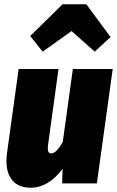

<svg xmlns="http://www.w3.org/2000/svg" viewBox="-20 -856 546 896"><path d="M10 -104Q10 -123 13 -144L67 -534H253L204 -178Q203 -172 203 -163Q203 -140 219 -140Q243 -140 273 -194L320 -534H506L432 0H270L272 -68Q206 20 123 20Q68 20 39 -13Q10 -46 10 -104ZM179 -615 121 -688 272 -836H383L496 -683L422 -615L314 -711Z"/></svg>

Font: Fira Sans Condensed Black
Style: Italic
Weight: 900
Width: 3
Italic angle: -8°
Designer: Carrois Corporate & Edenspiekermann AG
Foundry: Carrois Corporate GbR & Edenspiekermann AG
Version: Version 4.203